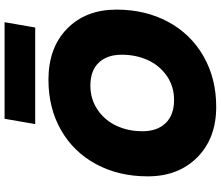

<svg xmlns="http://www.w3.org/2000/svg" viewBox="-82 -862 952 827"><g transform="rotate(-90 393.5 -449.0)"><path d="M765.1 -422.9Q765.1 -298.3 712.6 -200.7Q660.2 -103 564.5 -48.1Q468.8 6.8 346.2 6.8Q210.9 6.8 128.9 -74.7Q46.9 -156.2 46.9 -288.1Q46.9 -413.1 99.4 -510.5Q151.9 -607.9 246.6 -661.9Q341.3 -715.8 462.9 -715.8Q601.1 -715.8 683.1 -635.3Q765.1 -554.7 765.1 -422.9ZM241.2 -311Q241.2 -247.6 276.1 -211.2Q311 -174.8 376 -174.8Q435.1 -174.8 480.2 -206.5Q525.4 -238.3 548.1 -288.8Q570.8 -339.4 570.8 -399.9Q570.8 -463.4 536.4 -499.3Q502 -535.2 438 -535.2Q378.9 -535.2 333.3 -503.9Q287.6 -472.7 264.4 -422.1Q241.2 -371.6 241.2 -311ZM272 -772.9 294.9 -904.8H710.9L688 -772.9Z"/></g></svg>

Font: Poppins ExtraBold
Style: Italic
Weight: 800
Italic angle: -10°
Designer: Ninad Kale (Devanagari), Jonny Pinhorn (Latin)
Foundry: Indian Type Foundry
Version: Version 3.200;PS 1.000;hotconv 16.6.54;makeotf.lib2.5.65590